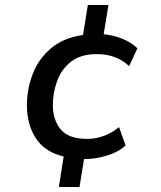

<svg xmlns="http://www.w3.org/2000/svg" viewBox="-20 -628 640 763"><path d="M214 115 233 -6Q158 -24 122.5 -78.5Q87 -133 87 -210Q87 -274 110 -334Q133 -394 182.5 -436Q232 -478 310 -489L329 -608H411L392 -492Q433 -488 468.5 -473Q504 -458 526 -436L493 -365Q444 -413 364 -413Q301 -413 262.5 -383Q224 -353 207 -306Q190 -259 190 -211Q190 -151 221.5 -113.5Q253 -76 327 -76Q359 -76 391.5 -87.5Q424 -99 453 -123L479 -50Q450 -23 402.5 -9Q355 5 314 4L296 115Z"/></svg>

Font: Nunito Sans SemiBold
Style: Italic
Weight: 600
Italic angle: -9°
Designer: Vernon Adams
Foundry: Vernon Adams
Version: Version 3.006; ttfautohint (v1.8.3)